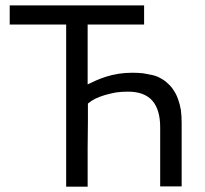

<svg xmlns="http://www.w3.org/2000/svg" viewBox="-20 -703 772 724"><path d="M311.5 -312.5Q324.2 -323.2 339.8 -331.1Q356.4 -338.9 376 -344.7Q396.5 -350.6 418 -354.5Q439.5 -357.4 462.9 -357.4Q523.4 -357.4 553.7 -324.2Q584 -290 584 -223.6Q584 -149.4 584 0Q604.5 0 665 0Q665 -59.6 665 -238.3Q665 -265.6 662.1 -288.1Q658.2 -310.5 651.4 -329.1Q644.5 -348.6 634.8 -362.3Q626 -377 613.3 -387.7Q601.6 -399.4 586.9 -407.2Q572.3 -416 554.7 -419.9Q537.1 -423.8 518.6 -426.8Q499 -428.7 478.5 -428.7Q451.2 -428.7 426.8 -424.8Q402.3 -420.9 380.9 -414.1Q359.4 -407.2 341.8 -399.4Q324.2 -391.6 310.5 -384.8Q310.5 -460 310.5 -610.4Q364.3 -610.4 523.4 -610.4Q523.4 -628.9 523.4 -682.6Q396.5 -682.6 16.6 -682.6Q16.6 -665 16.6 -610.4Q70.3 -610.4 229.5 -610.4Q229.5 -458 229.5 1Q250 1 310.5 1Q310.5 -17.6 310.5 -53.7Q310.5 -90.8 310.5 -145.5Q311.5 -201.2 311.5 -243.2Q311.5 -284.2 311.5 -312.5Z"/></svg>

Font: Aptus Gothic JP
Style: Medium
Weight: 400
Designer: Fuminori Ogawa / Motoya
Version: Version 1